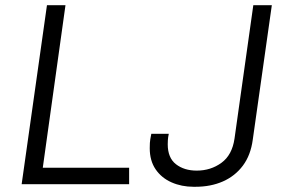

<svg xmlns="http://www.w3.org/2000/svg" viewBox="-20 -706 1097 736"><path d="M63 0 160 -686H231L144 -63H475V0ZM722 10Q676 10 637.5 -7Q599 -24 576.5 -57Q554 -90 554 -138Q554 -147 554.5 -158Q555 -169 560 -193H627Q624 -179 623.5 -169Q623 -159 623 -153Q623 -101 654.5 -76.5Q686 -52 734 -52Q788 -52 829 -82Q870 -112 879 -175L951 -686H1022L949 -171Q941 -111 911 -71Q881 -31 834.5 -10.5Q788 10 729 10Z"/></svg>

Font: Chivo Medium ExtraLight
Style: Italic
Weight: 250
Italic angle: -8.05°
Version: Version 2.002